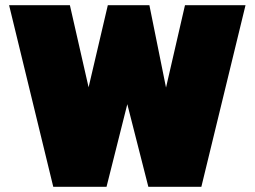

<svg xmlns="http://www.w3.org/2000/svg" viewBox="-20 -719 980 739"><path d="M15 -699H249L321 -383L395 -699H555L619 -382L692 -699H925L755 0H551L470 -318L390 0H185Z"/></svg>

Font: Readiness Black
Style: Regular
Weight: 900
Designer: Katatrad Team
Foundry: CadsonDemak
Version: Version 1.00;April 23, 2019;FontCreator 11.5.0.2425 64-bit; 